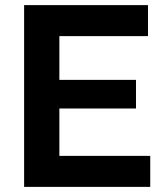

<svg xmlns="http://www.w3.org/2000/svg" viewBox="-20 -730 641 750"><path d="M566.9 -121.1V0H74.2V-710H558.1V-588.9H211.9V-418H511.2V-306.2H211.9V-121.1Z"/></svg>

Font: Rawline
Style: Bold
Weight: 700
Designer: Matt McInerney, Pablo Impallari, Rodrigo Fuenzalida
Foundry: Matt McInerney, Pablo Impallari, Rodrigo Fuenzalida
Version: Version 4.020;PS 004.020;hotconv 1.0.88;makeotf.lib2.5.64775